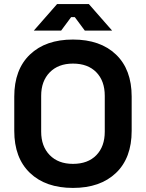

<svg xmlns="http://www.w3.org/2000/svg" viewBox="-20 -908 716 942"><path d="M50 -266V-434Q50 -567 127 -640.5Q204 -714 338 -714Q472 -714 549 -640.5Q626 -567 626 -434V-266Q626 -133 549 -59.5Q472 14 338 14Q204 14 127 -59.5Q50 -133 50 -266ZM338 -104Q411 -104 452.5 -146.5Q494 -189 494 -262V-438Q494 -511 452.5 -553.5Q411 -596 338 -596Q266 -596 224 -553Q182 -510 182 -438V-262Q182 -190 224 -147Q266 -104 338 -104ZM280 -758H146L260 -888H416L530 -758H396L347 -824H329Z"/></svg>

Font: Rootstock Sans Headline
Style: Bold
Weight: 700
Designer: Florian Karsten
Foundry: Florian Karsten
Version: Version 2.000;FEAKit 1.0